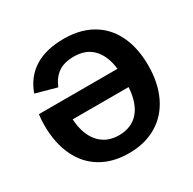

<svg xmlns="http://www.w3.org/2000/svg" viewBox="-156 -859 1037 1031"><g transform="rotate(-30 363.0 -344.0)"><path d="M532.7 -414.1Q523.4 -496.1 480.5 -542.2Q437.5 -588.4 362.3 -588.4Q302.7 -588.4 265.9 -563.5Q229 -538.6 207.5 -486.8L78.6 -522.5Q142.6 -698.2 362.8 -698.2Q478.5 -698.2 556.6 -643.1Q618.7 -599.6 651.9 -524.4Q685.1 -449.2 685.1 -347.2Q685.1 -239.3 646 -158.2Q606.9 -77.1 533.7 -33.7Q460.4 9.8 361.8 9.8Q261.7 9.8 189.5 -33.2Q117.7 -75.7 79.3 -156.5Q41 -237.3 41 -347.2Q41 -384.3 45.4 -414.1ZM361.8 -100.6Q440.4 -100.6 484.9 -151.6Q529.3 -202.6 535.2 -299.3H188.5Q194.3 -204.1 240.2 -152.3Q286.1 -100.6 361.8 -100.6Z"/></g></svg>

Font: Arimo
Style: Bold
Weight: 700
Designer: Steve Matteson
Foundry: Monotype Imaging Inc.
Version: Version 1.33